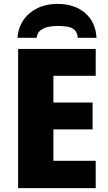

<svg xmlns="http://www.w3.org/2000/svg" viewBox="-20 -965 556 985"><path d="M471 0H73V-714H471V-576H254V-439H455V-301H254V-140H471ZM274 -945Q363 -945 417 -898Q471 -851 475 -771H379Q377 -799 362 -812Q347 -825 323 -828.5Q299 -832 274 -832Q253 -832 229.5 -827.5Q206 -823 188.5 -810Q171 -797 168 -771H70Q73 -822 100 -861.5Q127 -901 172 -923Q217 -945 274 -945Z"/></svg>

Font: Noto Sans Disp ExtBd
Style: Regular
Weight: 800
Designer: Monotype Design Team
Foundry: Monotype Imaging Inc.
Version: Version 2.000;GOOG;noto-source:20170915:90ef993387c0; ttfaut